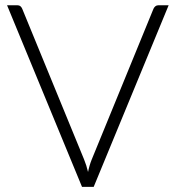

<svg xmlns="http://www.w3.org/2000/svg" viewBox="-20 -728 684 748"><path d="M7.5 -707.5H48Q55 -707.5 59.5 -703.8Q64 -700 66.5 -694L307.5 -107Q317 -84 323 -58Q328.5 -85 337.5 -107L578 -694Q580.5 -699.5 585.2 -703.5Q590 -707.5 597 -707.5H637L345 0H299.5Z"/></svg>

Font: Lato Light
Style: Regular
Weight: 300
Designer: Lukasz Dziedzic
Foundry: Lukasz Dziedzic
Version: Version 1.104; Western+Polish opensource